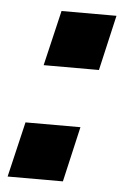

<svg xmlns="http://www.w3.org/2000/svg" viewBox="-51 -525 359 557"><g transform="rotate(5 129.0 -246.0)"><path d="M-8 0 30 -161H190L153 0ZM68 -331 106 -492H266L229 -331Z"/></g></svg>

Font: Instrument Sans SemiCondensed
Style: Bold Italic
Weight: 700
Width: 4
Italic angle: -13°
Designer: Rodrigo Fuenzalida
Foundry: fragTYPE
Version: Version 1.000;gftools[0.9.28]